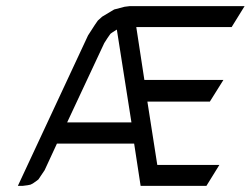

<svg xmlns="http://www.w3.org/2000/svg" viewBox="-20 -604 815 624"><path d="M38.1 0 266.1 -488.8 288.1 -522.9 297.9 -537.1 312 -549.8 338.9 -565.9 351.1 -573.2 384.8 -582 400.9 -584H774.9L732.9 -516.1H422.9L449.2 -344.2H706.1L662.1 -273.9H459L491.2 -67.9H692.9L650.9 0H437L416 -137.2H165L125 -50.8L113.8 -34.2L105 -21L100.1 -17.1L86.9 -7.8L79.1 -3.9L69.8 -2L54.2 0ZM198.2 -206.1H407.2L359.9 -506.8V-507.8L357.9 -506.8L344.2 -498L338.9 -494.1L329.1 -480L318.8 -463.9Z"/></svg>

Font: Petahja
Style: Italic
Weight: 400
Designer: T. Christopher White
Version: Version 1.1